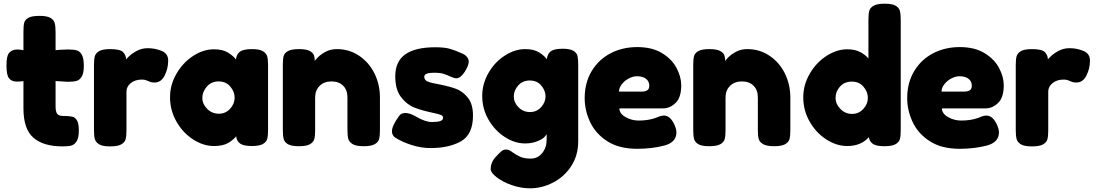

<svg xmlns="http://www.w3.org/2000/svg" viewBox="-20 -793 5939 1040"><path d="M281 -216Q281 -189 289.5 -177Q298 -165 320 -165Q354 -165 371 -161Q388 -157 397.5 -140Q407 -123 407 -87Q407 -46 395 -27.5Q383 -9 366 -4.5Q349 0 319 0Q215 0 161 -47Q107 -94 107 -206V-354Q104 -353 94 -352Q84 -351 71 -351Q44 -351 29.5 -368Q15 -385 15 -439Q15 -492 31 -508.5Q47 -525 74 -525Q82 -525 93 -523.5Q104 -522 107 -521V-624Q107 -655 111.5 -671Q116 -687 134.5 -697Q153 -707 195 -707Q235 -707 253.5 -696Q272 -685 276.5 -667.5Q281 -650 281 -619V-521Q288 -522 307.5 -523.5Q327 -525 347 -525Q378 -525 395 -520.5Q412 -516 423 -497Q434 -478 434 -437Q434 -396 422.5 -377.5Q411 -359 394 -354.5Q377 -350 346 -350L281 -354Z M817 -346Q805 -346 797 -348.5Q789 -351 782 -354Q766 -362 749 -362Q712 -362 688.5 -343Q665 -324 665 -297V-87Q665 -56 660.5 -39Q656 -22 637 -11Q618 0 576 0Q535 0 516.5 -11.5Q498 -23 493.5 -40.5Q489 -58 489 -89V-440Q489 -471 493.5 -488Q498 -505 517 -516Q536 -527 577 -527Q632 -527 647.5 -510Q663 -493 663 -471Q663 -473 680 -489Q697 -505 723 -518.5Q749 -532 781 -532Q819 -532 855 -517.5Q891 -503 891 -465Q891 -422 872 -384Q853 -346 817 -346Z M1432 -439V-89Q1432 -58 1427.5 -41Q1423 -24 1404 -13Q1385 -2 1344 -2Q1299 -2 1280.5 -15.5Q1262 -29 1259 -55Q1246 -37 1217.5 -19.5Q1189 -2 1139 -2Q1081 -2 1025.5 -38Q970 -74 935.5 -135Q901 -196 901 -266Q901 -334 936 -394Q971 -454 1026 -490Q1081 -526 1139 -526Q1187 -526 1216 -507.5Q1245 -489 1258 -471Q1261 -499 1279.5 -513Q1298 -527 1345 -527Q1386 -527 1404.5 -515.5Q1423 -504 1427.5 -487Q1432 -470 1432 -439ZM1251 -264Q1251 -296 1227.5 -324Q1204 -352 1164 -352Q1125 -352 1100.5 -324Q1076 -296 1076 -263Q1076 -230 1102 -203.5Q1128 -177 1166 -177Q1202 -177 1226.5 -204Q1251 -231 1251 -264Z M2038 -264V-88Q2038 -57 2033.5 -40Q2029 -23 2010 -12Q1991 -1 1950 -1Q1909 -1 1890 -12.5Q1871 -24 1866.5 -41Q1862 -58 1862 -89V-265Q1862 -306 1838.5 -329Q1815 -352 1775 -352Q1736 -352 1711.5 -328Q1687 -304 1687 -265V-88Q1687 -57 1682.5 -40Q1678 -23 1659 -12Q1640 -1 1599 -1Q1558 -1 1539.5 -12Q1521 -23 1516.5 -40.5Q1512 -58 1512 -89V-443Q1512 -473 1516.5 -489.5Q1521 -506 1540 -516.5Q1559 -527 1600 -527Q1639 -527 1657.5 -517Q1676 -507 1680.5 -494Q1685 -481 1685 -463Q1685 -465 1701.5 -482Q1718 -499 1744.5 -513Q1771 -527 1805 -527Q1871 -527 1924.5 -491.5Q1978 -456 2008 -396Q2038 -336 2038 -264Z M2122 -47Q2103 -59 2103 -82Q2103 -111 2141 -164Q2152 -181 2175 -181Q2201 -181 2236 -160Q2285 -132 2319 -132Q2348 -132 2364 -137Q2380 -142 2380 -156Q2380 -166 2366.5 -171Q2353 -176 2320 -183Q2263 -195 2223 -211Q2183 -227 2152 -267.5Q2121 -308 2121 -379Q2121 -460 2175 -498.5Q2229 -537 2338 -537Q2388 -537 2417.5 -528.5Q2447 -520 2484 -503Q2499 -497 2509 -485Q2519 -473 2519 -459Q2519 -439 2498 -405Q2475 -369 2452 -369Q2440 -369 2418 -379Q2399 -388 2381 -393.5Q2363 -399 2337 -399Q2303 -399 2290.5 -393.5Q2278 -388 2278 -377Q2278 -359 2297.5 -351Q2317 -343 2359 -336Q2415 -325 2451 -311.5Q2487 -298 2514.5 -263.5Q2542 -229 2542 -167Q2542 -65 2477.5 -28Q2413 9 2312 9Q2261 9 2209.5 -7.5Q2158 -24 2122 -47Z M3112 -443V-29Q3112 49 3074 107Q3036 165 2975.5 196Q2915 227 2852 227Q2801 227 2751.5 209.5Q2702 192 2670 167Q2638 142 2638 123Q2638 86 2665 57L2668 54Q2687 33 2697.5 25Q2708 17 2722 17Q2731 17 2739.5 21Q2748 25 2759 34Q2781 49 2801 57.5Q2821 66 2855 66Q2893 66 2917 36Q2941 6 2941 -36V-66Q2941 -66 2931.5 -53.5Q2922 -41 2892 -28.5Q2862 -16 2825 -16Q2768 -16 2714 -51Q2660 -86 2626 -145Q2592 -204 2592 -273Q2592 -339 2626 -398Q2660 -457 2714.5 -492Q2769 -527 2825 -527Q2873 -527 2902 -508Q2931 -489 2942 -472Q2945 -500 2962.5 -514.5Q2980 -529 3028 -529Q3067 -529 3085.5 -518Q3104 -507 3108 -490Q3112 -473 3112 -443ZM2935 -271Q2935 -302 2912 -329.5Q2889 -357 2849 -357Q2811 -357 2787 -330Q2763 -303 2763 -271Q2763 -238 2788.5 -212Q2814 -186 2851 -186Q2887 -186 2911 -212.5Q2935 -239 2935 -271Z M3572 -206H3335Q3335 -178 3368 -159Q3401 -140 3439 -140Q3466 -140 3487.5 -143.5Q3509 -147 3521 -151Q3533 -155 3536 -156Q3560 -167 3576 -167Q3609 -167 3631 -122Q3644 -95 3644 -76Q3644 -22 3578 -4.5Q3512 13 3431 13Q3333 13 3269.5 -28Q3206 -69 3176.5 -132Q3147 -195 3147 -261Q3147 -345 3185 -408Q3223 -471 3287.5 -504.5Q3352 -538 3432 -538Q3512 -538 3565.5 -505.5Q3619 -473 3644.5 -425Q3670 -377 3670 -331Q3670 -265 3639.5 -235.5Q3609 -206 3572 -206ZM3497 -329Q3497 -352 3479.5 -366Q3462 -380 3429 -380Q3409 -380 3386 -368Q3363 -356 3348 -336.5Q3333 -317 3333 -297H3459Q3473 -297 3485 -303.5Q3497 -310 3497 -329Z M4261 -264V-88Q4261 -57 4256.5 -40Q4252 -23 4233 -12Q4214 -1 4173 -1Q4132 -1 4113 -12.5Q4094 -24 4089.5 -41Q4085 -58 4085 -89V-265Q4085 -306 4061.5 -329Q4038 -352 3998 -352Q3959 -352 3934.5 -328Q3910 -304 3910 -265V-88Q3910 -57 3905.5 -40Q3901 -23 3882 -12Q3863 -1 3822 -1Q3781 -1 3762.5 -12Q3744 -23 3739.5 -40.5Q3735 -58 3735 -89V-443Q3735 -473 3739.5 -489.5Q3744 -506 3763 -516.5Q3782 -527 3823 -527Q3862 -527 3880.5 -517Q3899 -507 3903.5 -494Q3908 -481 3908 -463Q3908 -465 3924.5 -482Q3941 -499 3967.5 -513Q3994 -527 4028 -527Q4094 -527 4147.5 -491.5Q4201 -456 4231 -396Q4261 -336 4261 -264Z M4859 -685V-88Q4859 -57 4854.5 -40Q4850 -23 4831 -12Q4812 -1 4770 -1Q4727 -1 4708.5 -13.5Q4690 -26 4686 -50Q4644 -2 4569 -2Q4511 -2 4455.5 -38Q4400 -74 4365.5 -134.5Q4331 -195 4331 -266Q4331 -333 4366 -393.5Q4401 -454 4456.5 -490Q4512 -526 4569 -526Q4612 -526 4640.5 -510.5Q4669 -495 4684 -476V-686Q4684 -717 4688.5 -734Q4693 -751 4712 -762Q4731 -773 4772 -773Q4813 -773 4831.5 -762Q4850 -751 4854.5 -733.5Q4859 -716 4859 -685ZM4681 -263Q4681 -295 4657.5 -323Q4634 -351 4594 -351Q4554 -351 4530 -324Q4506 -297 4506 -263Q4506 -230 4532 -203Q4558 -176 4595 -176Q4632 -176 4656.5 -203Q4681 -230 4681 -263Z M5319 -206H5082Q5082 -178 5115 -159Q5148 -140 5186 -140Q5213 -140 5234.5 -143.5Q5256 -147 5268 -151Q5280 -155 5283 -156Q5307 -167 5323 -167Q5356 -167 5378 -122Q5391 -95 5391 -76Q5391 -22 5325 -4.5Q5259 13 5178 13Q5080 13 5016.5 -28Q4953 -69 4923.5 -132Q4894 -195 4894 -261Q4894 -345 4932 -408Q4970 -471 5034.5 -504.5Q5099 -538 5179 -538Q5259 -538 5312.5 -505.5Q5366 -473 5391.5 -425Q5417 -377 5417 -331Q5417 -265 5386.5 -235.5Q5356 -206 5319 -206ZM5244 -329Q5244 -352 5226.5 -366Q5209 -380 5176 -380Q5156 -380 5133 -368Q5110 -356 5095 -336.5Q5080 -317 5080 -297H5206Q5220 -297 5232 -303.5Q5244 -310 5244 -329Z M5810 -346Q5798 -346 5790 -348.5Q5782 -351 5775 -354Q5759 -362 5742 -362Q5705 -362 5681.5 -343Q5658 -324 5658 -297V-87Q5658 -56 5653.5 -39Q5649 -22 5630 -11Q5611 0 5569 0Q5528 0 5509.5 -11.5Q5491 -23 5486.5 -40.5Q5482 -58 5482 -89V-440Q5482 -471 5486.5 -488Q5491 -505 5510 -516Q5529 -527 5570 -527Q5625 -527 5640.5 -510Q5656 -493 5656 -471Q5656 -473 5673 -489Q5690 -505 5716 -518.5Q5742 -532 5774 -532Q5812 -532 5848 -517.5Q5884 -503 5884 -465Q5884 -422 5865 -384Q5846 -346 5810 -346Z"/></svg>

Font: Fredoka One
Style: Regular
Weight: 400
Designer: Milena B. Brandão, Ben Nathan
Version: Version 2.000; ttfautohint (v1.5.33-1714) -l 8 -r 50 -G 200 